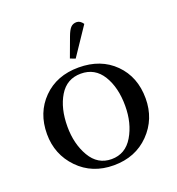

<svg xmlns="http://www.w3.org/2000/svg" viewBox="-120 -742 783 847"><g transform="rotate(-20 271.0 -318.0)"><path d="M41 -223Q41 -323 105 -387.5Q169 -452 272 -452Q376 -452 440 -388Q504 -324 504 -223Q504 -126 439 -59.5Q374 7 272 7Q171 7 106 -60Q41 -127 41 -223ZM137 -223Q137 -142 172 -82Q207 -22 272 -22Q337 -22 372.5 -81.5Q408 -141 408 -223Q408 -309 373 -366Q338 -423 272 -423Q206 -423 171.5 -366Q137 -309 137 -223ZM250 -502 284 -594Q294 -621 304.5 -632Q315 -643 332 -643Q349 -643 362 -624L274 -493Z"/></g></svg>

Font: Dihjauti
Style: Bold
Weight: 700
Designer: T. Christopher White
Version: Version 3.0.0